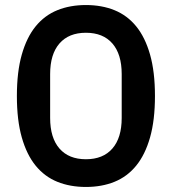

<svg xmlns="http://www.w3.org/2000/svg" viewBox="-20 -730 682 762"><path d="M321 12Q258 12 207.5 -8.5Q157 -29 121.5 -72.5Q86 -116 66.5 -184.5Q47 -253 47 -349Q47 -445 66.5 -513.5Q86 -582 121.5 -625.5Q157 -669 207.5 -689.5Q258 -710 321 -710Q384 -710 434.5 -689.5Q485 -669 520.5 -625.5Q556 -582 575.5 -513.5Q595 -445 595 -349Q595 -253 575.5 -184.5Q556 -116 520.5 -72.5Q485 -29 434.5 -8.5Q384 12 321 12ZM321 -98Q389 -98 426 -140.5Q463 -183 463 -262V-436Q463 -515 426 -557.5Q389 -600 321 -600Q253 -600 216 -557.5Q179 -515 179 -436V-262Q179 -183 216 -140.5Q253 -98 321 -98Z"/></svg>

Font: IBM Plex Sans Cond SmBld
Style: Regular
Weight: 600
Width: 3
Designer: Mike Abbink, Paul van der Laan, Pieter van Rosmalen
Foundry: Bold Monday
Version: Version 1.3